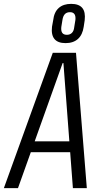

<svg xmlns="http://www.w3.org/2000/svg" viewBox="-50 -973 515 993"><path d="M223 -700H343L399 0H327L278 -647H274L43 0H-30ZM102 -242H335L327 -186H94ZM289 -750Q249 -750 231.5 -771.5Q214 -793 219 -835L225 -868Q230 -911 254 -932Q278 -953 318 -953Q358 -953 375.5 -932Q393 -911 388 -868L383 -835Q377 -793 353 -771.5Q329 -750 289 -750ZM296 -793Q312 -793 322 -803Q332 -813 334 -833L340 -870Q342 -890 335 -900Q328 -910 312 -910Q295 -910 285.5 -900Q276 -890 273 -870L267 -833Q265 -813 272 -803Q279 -793 296 -793Z"/></svg>

Font: Pathway Extreme Condensed Light
Style: Italic
Weight: 300
Width: 3
Italic angle: -8°
Version: Version 1.001;gftools[0.9.26]